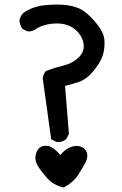

<svg xmlns="http://www.w3.org/2000/svg" viewBox="-20 -780 540 853"><path d="M260.3 52.7Q215.3 40.5 190.9 12.7Q185.1 5.9 179.7 -0.5Q174.3 -6.8 169.2 -13.2Q164.1 -19.5 159.7 -25.6Q155.3 -31.7 151.4 -37.6Q134.3 -63 137.7 -86.7Q141.1 -110.4 155.3 -123Q170.4 -136.2 195.8 -130.9Q218.3 -126 248 -91.3Q265.6 -113.3 288.6 -124Q314.9 -136.2 336.4 -129.4Q358.9 -123 365.7 -102.5Q372.6 -82.5 358.9 -56.2Q345.7 -32.2 326.2 -1.5Q305.7 29.8 264.6 52.2L262.2 53.2ZM230 -149.9 210.4 -159.7 207.5 -161.1 207 -164.1 169.9 -431.6V-432.6V-433.1Q172.4 -450.7 183.1 -463.9L184.1 -464.8L185.5 -465.3Q223.1 -479.5 263.7 -489.3Q302.7 -498.5 331.1 -526.4Q357.9 -553.7 350.6 -589.4Q343.3 -625.5 311.8 -650.6Q280.3 -675.8 231.9 -675.8Q215.8 -675.8 200.7 -673.3Q185.5 -670.9 171.9 -666.5Q158.2 -662.1 146 -655.3Q126.5 -638.7 103 -640.6H102.1L101.1 -641.1L81.5 -650.9L80.1 -651.9L79.1 -652.8Q77.1 -655.8 75.4 -658.9Q73.7 -662.1 72.3 -665.5Q70.8 -668.9 69.6 -672.4Q68.4 -675.8 67.6 -679.4Q66.9 -683.1 66.4 -687V-687.5V-688Q68.8 -705.6 81.5 -720.7L82 -721.2L82.5 -721.7Q123 -750 171.4 -755.9Q218.8 -761.7 260.7 -758.8Q281.7 -757.3 300 -752.9Q318.4 -748.5 333.5 -741.7Q363.8 -727.5 397.9 -688.5Q415 -668.9 425.5 -652.3Q436 -635.7 440.4 -621.1Q448.2 -593.3 441.4 -553.7Q438 -533.7 427.7 -513.2Q417.5 -492.7 400.9 -471.7Q367.7 -428.7 330.1 -416Q296.9 -404.8 269 -398.4L286.1 -187V-185.1L285.6 -183.6L273.9 -162.1L272.9 -161.1L272.5 -160.6Q256.8 -147.5 231.9 -149.4H231Z"/></svg>

Font: NaikaiFont
Style: SemiBold
Weight: 600
Version: Version 1.89